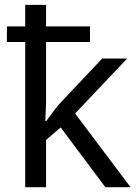

<svg xmlns="http://www.w3.org/2000/svg" viewBox="-20 -780 574 800"><path d="M8.8 -669.9H85V-759.8H171.9V-669.9H355V-605H171.9V-353L168.9 -275.9H172.9L182.1 -288.1Q213.4 -332.5 234.9 -355L405.8 -536.1H509.8L293 -307.1L523.9 0H418.9L232.9 -249L171.9 -196.8V0H85V-605H8.8Z"/></svg>

Font: NotoSans
Style: Regular
Weight: 400
Designer: Monotype Design team
Foundry: Monotype Imaging Inc.
Version: Version 1.04; ttfautohint (v1.4.1)